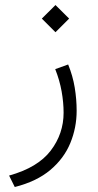

<svg xmlns="http://www.w3.org/2000/svg" viewBox="-20 -480 387 762"><path d="M146 -406.2 200.2 -460 254.4 -406.2 200.2 -352.1ZM250.5 -224.1Q269 -178.7 276.6 -132.3Q284.2 -85.9 284.2 -40.5Q284.2 26.9 259 87.9Q233.9 148.9 179.7 194.6Q125.5 240.2 38.6 262.2L16.1 216.8Q129.9 185.1 181.2 117.9Q232.4 50.8 232.4 -32.7Q232.4 -73.2 224.6 -117.2Q216.8 -161.1 199.2 -205.6Z"/></svg>

Font: Vazir Thin FD-UI
Style: Thin-FD-UI
Weight: 100
Designer: Saber Rastikerdar
Foundry: Saber Rastikerdar
Version: Version 30.1.0